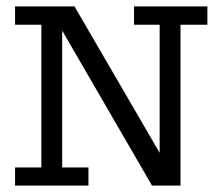

<svg xmlns="http://www.w3.org/2000/svg" viewBox="-20 -583 686 603"><path d="M27.3 -57.1H109.9V-505.4H27.3V-563H213.9L481.4 -103V-505.4H400.9V-563H631.3V-505.4H546.9V0H457.5L175.3 -486.8V-57.1H257.8V0H27.3Z"/></svg>

Font: Rokkitt
Style: Regular
Weight: 400
Version: Version 1.2; ttfautohint (v1.5) -l 7 -r 28 -G 50 -x 13 -D la